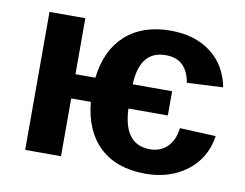

<svg xmlns="http://www.w3.org/2000/svg" viewBox="-65 -626 925 724"><g transform="rotate(10 398.0 -264.0)"><path d="M769 -175.8Q761.7 -121.6 730.5 -79.8Q699.2 -38.1 648.4 -14.2Q597.7 9.8 532.2 9.8Q421.9 9.8 357.7 -50.3Q293.5 -110.4 283.2 -221.2H208V0H70.8V-528.3H208V-314H284.2Q296.9 -421.4 361.8 -479.7Q426.8 -538.1 534.2 -538.1Q627.4 -538.1 688.5 -491.2Q749.5 -444.3 765.1 -361.8L627 -355Q621.1 -395.5 597.7 -419.7Q574.2 -443.8 531.2 -443.8Q432.6 -443.8 427.2 -314H578.1V-221.2H427.2Q432.6 -84 533.2 -84Q572.3 -84 598.6 -108.6Q625 -133.3 631.3 -182.1Z"/></g></svg>

Font: Arimo
Style: Bold
Weight: 700
Designer: Steve Matteson
Foundry: Monotype Imaging Inc.
Version: Version 1.33